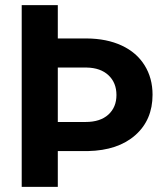

<svg xmlns="http://www.w3.org/2000/svg" viewBox="-20 -731 648 751"><path d="M206.1 -710.9V-580.6H318.4Q397.5 -580.1 455.8 -553Q514.2 -525.9 545.4 -475.8Q576.7 -425.8 576.7 -360.4Q576.7 -261.7 509 -202.1Q441.4 -142.6 324.2 -140.1H206.1V0H64.9V-710.9ZM206.1 -466.8V-253.9H314.9Q372.1 -253.9 403.8 -282.7Q435.5 -311.5 435.5 -359.4Q435.5 -407.2 404.5 -436.5Q373.5 -465.8 318.8 -466.8Z"/></svg>

Font: RobotoDraft
Style: Bold
Weight: 700
Version: Version 2.001150; 2014